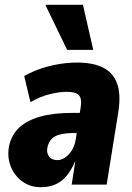

<svg xmlns="http://www.w3.org/2000/svg" viewBox="-20 -770 551 801"><path d="M150 11Q106 11 73 -13Q40 -37 24.5 -76.5Q9 -116 18 -162Q29 -209 61 -238.5Q93 -268 148 -283.5Q203 -299 282 -299H332L319 -215H290Q256 -215 232.5 -209.5Q209 -204 196 -191Q183 -178 178 -156Q173 -134 184 -118Q195 -102 220 -102Q235 -102 250.5 -112Q266 -122 278.5 -141Q291 -160 296 -188L317 -325Q322 -360 308.5 -373.5Q295 -387 258 -387Q229 -387 189 -377.5Q149 -368 107 -344L81 -453Q117 -473 154 -485Q191 -497 228.5 -503Q266 -509 302 -509Q367 -509 409 -488.5Q451 -468 468 -423Q485 -378 474 -305L425 0H279L294 -96H293Q279 -63 259.5 -38.5Q240 -14 213 -1.5Q186 11 150 11ZM260 -562 169 -750H326L369 -562Z"/></svg>

Font: Nunito Sans 10pt Condensed Black
Style: Italic
Weight: 900
Width: 3
Italic angle: -9°
Designer: Vernon Adams
Foundry: Vernon Adams
Version: Version 3.101;gftools[0.9.27]